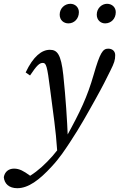

<svg xmlns="http://www.w3.org/2000/svg" viewBox="-120 -750 629 1010"><path d="M-29 240C29 240 87 197 152 126C194 81 221 39 247 0C302 -83 344 -160 381 -226C419 -294 440 -336 461 -379C481 -419 486 -434 486 -460C486 -480 472 -494 449 -494C421 -494 406 -473 373 -358C339 -240 303 -164 228 -28C199 20 166 63 128 101C91 139 50 171 6 193V200H64V192L35 172C6 151 -17 137 -46 137C-74 137 -95 153 -100 182C-97 216 -73 240 -29 240ZM181 45 251 -22H237C233 -121 226 -230 213 -355C201 -467 180 -488 142 -488C100 -488 55 -454 15 -369L38 -353C74 -407 88 -419 105 -419C123 -419 128 -405 144 -278C161 -143 173 -74 181 45ZM240 -627C270 -627 295 -651 295 -686C295 -711 276 -730 250 -730C221 -730 194 -707 194 -673C194 -644 215 -627 240 -627ZM433 -627C464 -627 489 -651 489 -686C489 -711 470 -730 443 -730C416 -730 389 -707 389 -673C389 -644 410 -627 433 -627Z"/></svg>

Font: Source Serif 4 Variable
Style: Italic
Weight: 400
Italic angle: -12°
Designer: Frank Grießhammer
Foundry: Adobe Systems Incorporated
Version: Version 4.004;hotconv 1.0.116;makeotfexe 2.5.65601